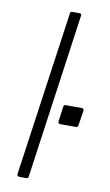

<svg xmlns="http://www.w3.org/2000/svg" viewBox="-85 -786 476 830"><g transform="rotate(10 152.5 -371.0)"><path d="M102 -12Q101 -4 99 -2Q97 0 89 0H64Q57 0 54 -3Q51 -6 52 -12L154 -733Q155 -739 156.5 -740.5Q158 -742 164 -742H195Q206 -742 203 -730ZM275 -266Q274 -259 272 -257Q270 -255 261 -255H198Q191 -255 188.5 -258.5Q186 -262 187 -267L196 -332Q197 -337 199 -338.5Q201 -340 204 -340H277Q281 -340 283 -337.5Q285 -335 285 -330Z"/></g></svg>

Font: Libre Franklin Thin ExtraLight
Style: Italic
Weight: 250
Italic angle: -8°
Version: Version 3.000